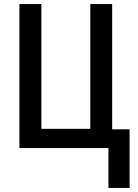

<svg xmlns="http://www.w3.org/2000/svg" viewBox="-20 -734 684 952"><path d="M536.1 -713.9V-92.8H622.6V197.8H517.6V0H76.2V-713.9H185.1V-95.2H427.7V-713.9Z"/></svg>

Font: Open Sans
Style: Regular
Weight: 600
Width: 3
Foundry: Ascender Corporation
Version: Version 1.000